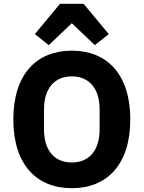

<svg xmlns="http://www.w3.org/2000/svg" viewBox="-20 -976 754 1008"><path d="M295 -956 163 -797 236 -739 357 -854 478 -739 551 -797 419 -956ZM357 12C542 12 664 -112 664 -349C664 -586 542 -710 357 -710C172 -710 50 -586 50 -349C50 -112 172 12 357 12ZM357 -123C266 -123 211 -186 211 -297V-401C211 -512 266 -575 357 -575C448 -575 503 -512 503 -401V-297C503 -186 448 -123 357 -123Z"/></svg>

Font: IBM Plex Thai Looped
Style: Bold
Weight: 700
Designer: Mike Abbink, Paul van der Laan, Pieter van Rosmalen, Ben Mitchell, Mark Frömberg
Foundry: Bold Monday
Version: Version 1.0